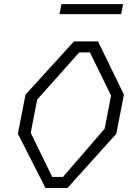

<svg xmlns="http://www.w3.org/2000/svg" viewBox="-20 -936 660 956"><path d="M206.5 0H316L559 -270L597 -465L468 -730H348.5L107 -465L69 -270ZM133 -275 165 -440 374.5 -675H428L533 -460L501 -295L293.5 -55H240ZM276 -865.5H583L593 -915.5H286Z"/></svg>

Font: Monaspace Krypton ExtraLight
Style: Italic
Weight: 200
Italic angle: -11°
Designer: Riley Cran & the Lettermatic Team
Foundry: Lettermatic
Version: Version 1.101 (Monaspace Krypton)